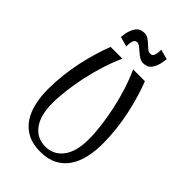

<svg xmlns="http://www.w3.org/2000/svg" viewBox="-256 -951 1061 1061"><g transform="rotate(45 274.0 -421.0)"><path d="M60 0ZM274 15Q214 15 173 -7Q132 -29 107 -67Q82 -105 71 -155Q60 -205 60 -261Q60 -316 66.5 -373Q73 -430 84.5 -483Q96 -536 110.5 -584Q125 -632 140 -670H232Q208 -617 189.5 -558.5Q171 -500 158.5 -441.5Q146 -383 139 -327.5Q132 -272 132 -224Q132 -127 170.5 -76Q209 -25 274 -25Q338 -25 377 -76Q416 -127 416 -224Q416 -272 409 -327.5Q402 -383 389.5 -441.5Q377 -500 358.5 -558.5Q340 -617 316 -670H408Q423 -632 437.5 -584Q452 -536 463.5 -483Q475 -430 481.5 -373Q488 -316 488 -261Q488 -205 477 -155Q466 -105 441 -67Q416 -29 375 -7Q334 15 274 15ZM331 -733Q315 -733 300.5 -742Q286 -751 273 -762.5Q260 -774 248.5 -783Q237 -792 227 -792Q222 -792 217 -790.5Q212 -789 208 -783Q204 -777 201.5 -765Q199 -753 199 -733L141 -749Q144 -781 151.5 -802Q159 -823 168.5 -835Q178 -847 190.5 -852Q203 -857 217 -857Q235 -857 249 -848Q263 -839 274.5 -827.5Q286 -816 297 -807Q308 -798 321 -798Q326 -798 331 -799.5Q336 -801 340 -807Q344 -813 346.5 -825Q349 -837 349 -857L407 -841Q404 -809 396.5 -788Q389 -767 379.5 -755Q370 -743 357.5 -738Q345 -733 331 -733Z"/></g></svg>

Font: Combo
Style: Regular
Weight: 400
Designer: Eduardo Rodriguez Tunni
Foundry: Eduardo Rodriguez Tunni
Version: Version 1.001